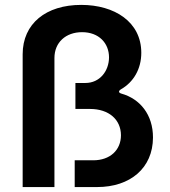

<svg xmlns="http://www.w3.org/2000/svg" viewBox="-20 -757 686 777"><path d="M71.7 0H200.3V-522.4C200.3 -585.2 246.1 -626.8 312.1 -626.8C380 -626.8 421.2 -582.7 421.2 -524.5C420.8 -469.5 383.9 -421.2 325.6 -421.2H285.2V-316.1H344.1C420.8 -316.1 469.1 -273.1 469.5 -209.9C469.5 -149.5 425.4 -108.3 357.2 -108.3H282.3V0H372.9C507.5 0 598.7 -77.1 599.1 -200.3C599.4 -293 546.5 -357.2 471.2 -378.2C459.2 -381.7 458.5 -388.8 469.5 -395.6C520.2 -424.4 551.8 -477.6 551.8 -543.3C551.8 -668.7 443.2 -737.2 308.6 -737.2C166.2 -737.2 71.7 -661.6 71.7 -537.3Z"/></svg>

Font: RA Gorm Semi Bold
Style: Regular
Weight: 600
Designer: Rasmus Andersson
Foundry: rsms
Version: Version 3.000;hotconv 1.0.109;makeotfexe 2.5.65596